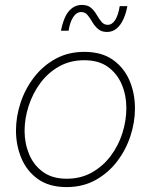

<svg xmlns="http://www.w3.org/2000/svg" viewBox="-20 -751 614 781"><path d="M251 10Q180 10 134.5 -22.5Q89 -55 67 -107.5Q45 -160 45 -220Q45 -276 63.5 -332.5Q82 -389 118 -436Q154 -483 205.5 -511.5Q257 -540 323 -540Q394 -540 439.5 -507.5Q485 -475 507 -423Q529 -371 529 -310Q529 -254 510.5 -197.5Q492 -141 456 -94Q420 -47 368.5 -18.5Q317 10 251 10ZM251 -24Q309 -24 354 -49.5Q399 -75 430.5 -117Q462 -159 478 -210Q494 -261 494 -311Q494 -363 475.5 -407Q457 -451 419.5 -478.5Q382 -506 323 -506Q265 -506 220 -480.5Q175 -455 144 -413Q113 -371 96.5 -320Q80 -269 80 -219Q80 -168 98.5 -123.5Q117 -79 155 -51.5Q193 -24 251 -24ZM415 -621Q393 -621 379 -633Q365 -645 355.5 -661.5Q346 -678 336 -690Q326 -702 310 -702Q291 -702 277.5 -681Q264 -660 259 -626H228Q234 -657 244.5 -680.5Q255 -704 272.5 -717.5Q290 -731 313 -731Q337 -731 350.5 -719Q364 -707 373.5 -690.5Q383 -674 393 -662Q403 -650 418 -650Q436 -650 448.5 -669.5Q461 -689 467 -726H498Q493 -697 482 -673Q471 -649 454.5 -635Q438 -621 415 -621Z"/></svg>

Font: Be Vietnam Pro Variable Thin
Style: Italic
Weight: 100
Italic angle: -12°
Designer: Lam Bao, Tony Le, Vietanh Nguyen
Foundry: Yellow Type Foundry
Version: Version 1.002